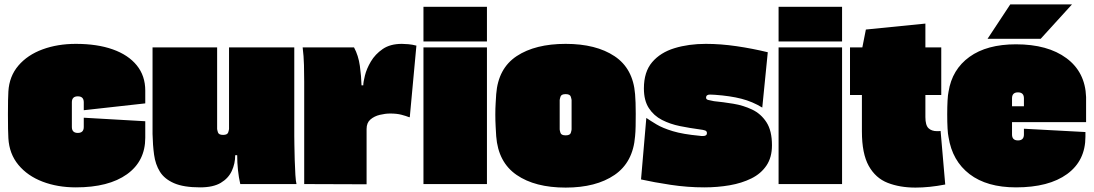

<svg xmlns="http://www.w3.org/2000/svg" viewBox="-20 -835 4963 871"><path d="M360 -301 639 -285V-210Q639 -104 556 -44.5Q473 15 324 15Q241 15 173 -11Q105 -37 63.5 -87Q22 -137 18 -208Q17 -222 16.5 -250.5Q16 -279 16 -316Q16 -352 16.5 -379.5Q17 -407 18 -420Q22 -489 63.5 -537.5Q105 -586 173 -611Q241 -636 324 -636Q421 -636 491.5 -611Q562 -586 600.5 -538.5Q639 -491 639 -424V-366L360 -335V-371Q360 -398 333 -398Q306 -398 306 -371V-259Q306 -232 333 -232Q360 -232 360 -259Z M1325 0H1070Q1063 -30 1059.5 -64Q1056 -98 1056 -131H1047Q1047 -93 1031.5 -59.5Q1016 -26 981.5 -5.5Q947 15 888 15Q813 15 769.5 -4Q726 -23 705.5 -56Q685 -89 679 -133Q673 -177 672 -227V-620H965V-250Q965 -247 968.5 -235Q972 -223 992 -223Q1012 -223 1015.5 -235Q1019 -247 1019 -250V-620H1315V-218Q1315 -207 1315.5 -176.5Q1316 -146 1317 -109Q1318 -72 1320 -41.5Q1322 -11 1325 0Z M1803 -636Q1815 -636 1832.5 -634.5Q1850 -633 1869 -628L1839 -304L1837 -303Q1822 -309 1801 -314.5Q1780 -320 1750 -320Q1728 -320 1703 -314Q1678 -308 1660.5 -293Q1643 -278 1643 -250V1L1360 0V-464Q1360 -499 1359 -539.5Q1358 -580 1353 -620H1586Q1606 -583 1612.5 -536Q1619 -489 1620 -448H1628Q1628 -462 1635.5 -492.5Q1643 -523 1662.5 -556Q1682 -589 1716 -612.5Q1750 -636 1803 -636Z M1901 -647V-804H2189V-647ZM2189 0H1901V-620H2189Z M2861 -217Q2852 -99 2768 -41.5Q2684 16 2546 16Q2407 16 2323.5 -41.5Q2240 -99 2231 -217Q2230 -234 2228.5 -260.5Q2227 -287 2227 -315Q2227 -344 2228.5 -367Q2230 -390 2231 -408Q2240 -525 2324 -580.5Q2408 -636 2546 -636Q2684 -636 2768 -580Q2852 -524 2861 -408Q2864 -374 2864 -319Q2864 -290 2863.5 -262.5Q2863 -235 2861 -217ZM2573 -248V-381Q2573 -384 2569.5 -396Q2566 -408 2546 -408Q2526 -408 2522.5 -396Q2519 -384 2519 -381V-248Q2519 -244 2522.5 -232.5Q2526 -221 2546 -221Q2566 -221 2569.5 -232.5Q2573 -244 2573 -248Z M3438 -347Q3394 -374 3343.5 -387Q3293 -400 3223 -405Q3216 -405 3211 -405.5Q3206 -406 3201 -406Q3183 -406 3183 -392Q3183 -384 3193 -381.5Q3203 -379 3219 -376Q3260 -372 3306 -364.5Q3352 -357 3392 -338Q3432 -319 3457 -280.5Q3482 -242 3482 -176Q3482 -121 3457 -84Q3432 -47 3388.5 -25.5Q3345 -4 3290 5.5Q3235 15 3175 15Q3099 15 3022.5 3.5Q2946 -8 2888 -21L2912 -300Q2931 -287 2958.5 -270.5Q2986 -254 3032 -240Q3078 -226 3154 -219Q3158 -218 3161.5 -218Q3165 -218 3169 -218Q3187 -218 3187 -231Q3187 -240 3179 -243Q3171 -246 3154 -248Q3109 -254 3064.5 -263Q3020 -272 2983 -291Q2946 -310 2923.5 -344.5Q2901 -379 2901 -434Q2901 -509 2938.5 -553Q2976 -597 3040 -616.5Q3104 -636 3182 -636Q3249 -636 3321 -625.5Q3393 -615 3463 -598Z M3512 -647V-804H3800V-647ZM3800 0H3512V-620H3800Z M4247 -241 4268 2Q4232 9 4198 12.5Q4164 16 4133 16Q4062 16 4007 -5.5Q3952 -27 3921 -82.5Q3890 -138 3890 -239V-404H3836V-620H3892L3908 -701L4178 -728V-620H4250V-404H4178V-304Q4178 -267 4192 -253.5Q4206 -240 4231 -240Q4234 -240 4238.5 -240Q4243 -240 4247 -241Z M4589 -634Q4733 -634 4818 -571Q4903 -508 4907 -395V-281H4571V-225Q4571 -198 4598 -198Q4625 -198 4625 -225V-251L4904 -236V-215Q4904 -106 4821 -45.5Q4738 15 4589 15Q4457 15 4378.5 -45Q4300 -105 4283 -213Q4280 -226 4278.5 -253Q4277 -280 4277 -316Q4277 -351 4278.5 -378.5Q4280 -406 4283 -419Q4299 -520 4378 -577Q4457 -634 4589 -634ZM4571 -389V-353H4625V-389Q4625 -416 4598 -416Q4571 -416 4571 -389ZM4701 -659H4460L4563 -815H4843Z"/></svg>

Font: Gasoek One
Style: Regular
Weight: 400
Designer: Jiashuo Zhang
Foundry: JAMO
Version: Version 1.000; ttfautohint (v1.8.4.7-5d5b);gftools[0.9.29]